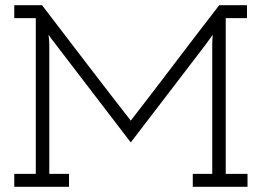

<svg xmlns="http://www.w3.org/2000/svg" viewBox="-20 -720 1009 740"><path d="M246 0V-50H170V-549Q170 -558 169 -567.5Q168 -577 167 -586Q173 -577 177 -572Q181 -567 187 -559L484 -171L771 -546Q779 -557 785.5 -566Q792 -575 800 -586Q799 -575 798.5 -567.5Q798 -560 798 -549V-50H723V0H934V-50H850V-650H932V-700H825Q739 -589 654.5 -477.5Q570 -366 484 -255Q406 -355 317.5 -470.5Q229 -586 142 -700H35V-650H118V-50H35V0Z"/></svg>

Font: Josefin Slab Thin Medium
Style: Regular
Weight: 500
Version: Version 2.000